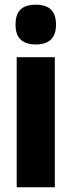

<svg xmlns="http://www.w3.org/2000/svg" viewBox="-20 -796 305 816"><path d="M132 -776C72 -776 46 -748 46 -691C46 -635 75 -607 132 -607C189 -607 218 -635 218 -691C218 -747 192 -776 132 -776ZM213 -553H51V0H213Z"/></svg>

Font: Noto Sans Telugu ExtraCondensed Black
Style: Regular
Weight: 900
Width: 2
Designer: Jelle Bosma - Monotype Design Team
Foundry: Monotype Imaging Inc.
Version: Version 2.005